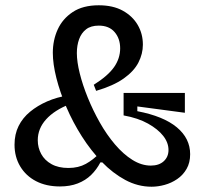

<svg xmlns="http://www.w3.org/2000/svg" viewBox="-20 -694 782 727"><path d="M554 13Q502 13 454.5 -12.5Q407 -38 365.5 -81Q324 -124 290 -177.5Q256 -231 231.5 -288Q207 -345 193.5 -398.5Q180 -452 180 -494Q180 -542 198.5 -582.5Q217 -623 255.5 -648.5Q294 -674 354 -674Q408 -674 445 -653.5Q482 -633 501.5 -599.5Q521 -566 521 -525Q521 -490 504 -457Q487 -424 448 -396.5Q409 -369 344 -350L335 -373Q389 -407 412 -440Q435 -473 435 -511Q435 -548 414 -572.5Q393 -597 354 -597Q324 -597 306 -583Q288 -569 279.5 -545.5Q271 -522 271 -493Q271 -460 282 -416Q293 -372 312.5 -324Q332 -276 358 -230Q384 -184 415.5 -147Q447 -110 481.5 -88.5Q516 -67 551 -67Q582 -67 600 -83.5Q618 -100 618 -126Q618 -154 598 -179.5Q578 -205 540.5 -226Q503 -247 448 -257V-342H680V-267L500 -291V-273Q599 -254 649.5 -212Q700 -170 700 -110Q700 -78 686.5 -54.5Q673 -31 651 -16Q629 -1 603.5 6Q578 13 554 13ZM207 12Q155 12 116.5 -8Q78 -28 56.5 -64Q35 -100 35 -146Q35 -186 50.5 -217Q66 -248 94 -271Q122 -294 158.5 -310Q195 -326 239 -333L245 -300Q186 -277 154.5 -242Q123 -207 123 -163Q123 -135 136 -111Q149 -87 175 -72.5Q201 -58 239 -58Q277 -58 305 -73.5Q333 -89 357 -114L382 -79H360Q346 -52 325 -31.5Q304 -11 274.5 0.5Q245 12 207 12Z"/></svg>

Font: Bricolage Grotesque 28pt
Style: Regular
Weight: 400
Version: Version 1.001;gftools[0.9.33.dev8+g029e19f]